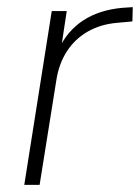

<svg xmlns="http://www.w3.org/2000/svg" viewBox="-20 -518 392 538"><path d="M48 0 125 -487H167L151 -381H145Q169 -432 213.5 -461Q258 -490 322 -496L352 -498L351 -458L308 -454Q261 -450 225 -429Q189 -408 167 -373.5Q145 -339 138 -294L91 0Z"/></svg>

Font: Nunito Sans 10pt SemiCondensed ExtraLight
Style: Italic
Weight: 250
Width: 4
Italic angle: -9°
Designer: Vernon Adams
Foundry: Vernon Adams
Version: Version 3.101;gftools[0.9.27]